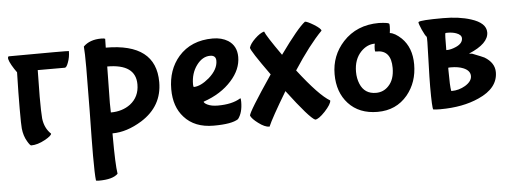

<svg xmlns="http://www.w3.org/2000/svg" viewBox="-49 -622 2706 1016"><g transform="rotate(-5 1303.5 -114.0)"><path d="M329 -376Q320 -351 311 -351H167Q165 -203 165 -212Q165 -126 168 -94Q174 -42 208 -10Q208 1 172 21Q132 43 98 43Q92 43 78 19Q60 -11 56 -51Q54 -67 54 -157Q54 -233 57 -349Q43 -368 31 -389Q8 -430 20 -437Q340 -439 340 -437Q340 -404 329 -376Z M532 32Q532 182 540 232Q513 260 438 260Q423 260 423 257Q419 225 419 125Q419 56 422 -110Q424 -276 424 -340Q424 -423 421 -454Q455 -488 516 -488Q532 -488 537 -485L536 -438Q802 -438 802 -232Q802 -104 689 -33Q608 17 532 17ZM535 -338 534 -270Q532 -193 532 -144L533 -94Q594 -94 637 -126Q686 -164 686 -230Q686 -338 535 -338Z M1082 -347Q1041 -347 1010 -305Q979 -263 979 -204Q979 -190 983 -190Q1019 -191 1064 -229Q1113 -272 1113 -318Q1113 -347 1082 -347ZM913 -39Q862 -95 862 -188Q862 -292 922 -361Q989 -437 1104 -437Q1151 -437 1185 -416Q1230 -387 1230 -328Q1230 -262 1177 -203Q1121 -140 1027 -108Q1027 -101 1044 -92Q1066 -81 1100 -81Q1176 -81 1220 -108Q1221 -109 1222 -109Q1225 -109 1225 -90Q1225 -32 1200 0Q1166 23 1069 23Q968 23 913 -39Z M1660 1Q1625 38 1607 38Q1578 26 1463 -126Q1382 9 1363 54Q1338 54 1304 28Q1273 5 1265 -13Q1265 -32 1393 -221Q1296 -356 1296 -371Q1302 -392 1329 -418Q1356 -444 1378 -450Q1386 -427 1462 -319Q1559 -454 1598 -483Q1609 -483 1644 -462Q1681 -439 1681 -428Q1613 -359 1529 -230Q1637 -90 1695 -56Q1695 -37 1660 1Z M1785 -36Q1730 -96 1730 -192Q1730 -291 1796 -363Q1869 -442 1987 -442Q2035 -440 2041 -434Q2043 -432 2043 -420Q2043 -402 2040 -384Q2067 -381 2101 -349Q2154 -297 2154 -208Q2154 -113 2099 -46Q2039 26 1940 26Q1842 26 1785 -36ZM1963 -293H1955Q1953 -297 1953 -306Q1953 -323 1956 -335Q1915 -335 1882 -301Q1844 -261 1844 -195Q1844 -160 1856 -131Q1879 -75 1940 -75Q1980 -75 2007 -104Q2039 -137 2039 -199Q2039 -293 1963 -293Z M2333 -358Q2330 -354 2330 -269Q2330 -268 2333 -268Q2355 -268 2382 -280Q2418 -296 2418 -323Q2418 -342 2390 -352Q2370 -359 2345 -359Q2334 -359 2333 -358ZM2412 -164Q2385 -175 2347 -175Q2333 -175 2332 -174Q2332 -174 2332 -159Q2332 -77 2337 -51Q2338 -50 2340 -50Q2378 -50 2412 -70Q2448 -92 2448 -120Q2448 -149 2412 -164ZM2231 -212Q2234 -296 2234 -319Q2234 -346 2233 -347Q2225 -354 2210 -387Q2196 -419 2196 -427Q2196 -429 2197 -429Q2207 -438 2328 -438Q2413 -438 2475 -418Q2554 -393 2554 -343Q2554 -283 2448 -239Q2465 -237 2465 -237Q2521 -215 2528 -211Q2581 -179 2581 -129Q2581 -44 2477 2Q2391 41 2271 41Q2251 41 2234 39Q2228 32 2228 -82Q2228 -127 2231 -212Z"/></g></svg>

Font: Bubblegum Sans
Style: Regular
Weight: 400
Designer: Angel Koziupa and Alejandro Paul
Foundry: Angel Koziupa and Alejandro Paul
Version: Version 1.001